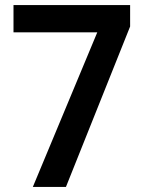

<svg xmlns="http://www.w3.org/2000/svg" viewBox="-20 -734 569 754"><path d="M109 0H239L491 -630V-714H33V-607H362Z"/></svg>

Font: Noto Sans Thai SemCond SemBd
Style: Regular
Weight: 600
Width: 4
Designer: Monotype Design Team
Foundry: Monotype Imaging Inc.
Version: Version 2.002